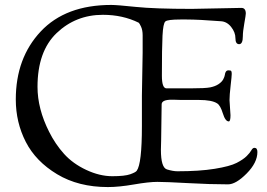

<svg xmlns="http://www.w3.org/2000/svg" viewBox="-20 -742 1082 778"><path d="M633 -175 635 -319C635 -331.7 648.7 -338 676 -338H682L714 -337H786C821.3 -337 846 -332.3 860 -323C868.7 -317.7 876.3 -304.2 883 -282.5C889.7 -260.8 897.7 -250 907 -250C911.7 -250 914 -258.3 914 -275L910 -336C910 -349.3 911.5 -369 914.5 -395C917.5 -421 919 -436.8 919 -442.5C919 -448.2 918.3 -452 917 -454C915.7 -456 912 -457 906 -457C897.3 -457 892.3 -450.7 891 -438C890.3 -433.3 888.2 -427.5 884.5 -420.5C880.8 -413.5 874.5 -407 865.5 -401C856.5 -395 845.3 -390.7 832 -388C818.7 -385.3 792 -384 752 -384H654C642 -384.7 636 -401.7 636 -435C636 -510.3 636.8 -564.5 638.5 -597.5C640.2 -630.5 644 -649.7 650 -655C656 -660.3 676.3 -663 711 -663H736C768 -663 814 -660.7 874 -656C890.7 -655.3 904.8 -647.7 916.5 -633C928.2 -618.3 934 -603 934 -587C934 -571 939 -563 949 -563C959 -563 964 -573.7 964 -595C964 -607.7 966 -625.2 970 -647.5C974 -669.8 976 -683 976 -687C976 -702.3 970 -710 958 -710L757 -706C657 -706 581.5 -708.7 530.5 -714C479.5 -719.3 446.3 -722 431 -722C307.7 -722 212.3 -686.2 145 -614.5C77.7 -542.8 44 -451 44 -339C44 -277 57.5 -219.7 84.5 -167C111.5 -114.3 153.8 -70.7 211.5 -36C269.2 -1.3 337.7 16 417 16C447 16 482.2 12.5 522.5 5.5C562.8 -1.5 594.5 -5 617.5 -5C640.5 -5 682 -3.3 742 0C802 3.3 856 5 904 5C925.3 5 950.5 -9.7 979.5 -39C1008.5 -68.3 1023 -97.3 1023 -126C1023 -137.3 1019 -143 1011 -143C1006.3 -143 1002.2 -139.7 998.5 -133C994.8 -126.3 988.5 -118.5 979.5 -109.5C970.5 -100.5 957 -91.3 939 -82C921 -72.7 891.3 -64.7 850 -58C808.7 -51.3 758.3 -48 699 -48C687 -48 672.8 -50.5 656.5 -55.5C640.2 -60.5 632 -87 632 -135ZM555 -355V-231C555 -129 548 -68.7 534 -50C531.3 -46 522.7 -41.3 508 -36C493.3 -30.7 469 -28 435 -28C401 -28 365.8 -36.5 329.5 -53.5C293.2 -70.5 263.2 -92.2 239.5 -118.5C215.8 -144.8 195.7 -174.7 179 -208C147.7 -270 132 -330.7 132 -390C132 -486 157.8 -558.7 209.5 -608C261.2 -657.3 323.7 -682 397 -682C450.3 -682 498.7 -671.3 542 -650C544 -648.7 547.2 -643.3 551.5 -634C555.8 -624.7 558 -613 558 -599V-528Z"/></svg>

Font: Sorts Mill Goudy
Style: Regular
Weight: 400
Version: Version 003.101